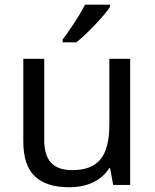

<svg xmlns="http://www.w3.org/2000/svg" viewBox="-20 -786 658 816"><path d="M168 -536.1V-190.9Q168 -126 197 -94.5Q226.1 -63 287.1 -63Q369.6 -63 407.2 -108.9Q444.8 -154.8 444.8 -256.8V-536.1H533.2V0H460.9L448.2 -70.8H443.8Q419.9 -32.2 376 -11.2Q332 9.8 273.9 9.8Q177.2 9.8 128.2 -36.6Q79.1 -83 79.1 -185.1V-536.1ZM246.1 -618.2Q264.6 -641.6 293.2 -684.8Q321.8 -728 341.3 -766.1H447.3V-755.9Q425.8 -724.6 380.4 -677.2Q335 -629.9 304.2 -606H246.1Z"/></svg>

Font: Noto Sans Southeast Asian
Style: Regular
Weight: 400
Designer: Monotype Design Team
Foundry: Monotype Imaging Inc.
Version: Version 1.06 uh; ttfautohint (v1.4.1)